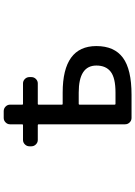

<svg xmlns="http://www.w3.org/2000/svg" viewBox="134 -888 732 1040"><g transform="rotate(-90 500.0 -368.0)"><path d="M453.1 -398.4Q453.1 -394.5 457 -394.5H518.6Q770.5 -394.5 770.5 -211.9Q770.5 -115.2 707.5 -68.4Q644.5 -21.5 506.8 -21.5H380.9Q367.2 -21.5 356.9 -31.7Q346.7 -42 346.7 -56.6V-525.4Q346.7 -529.3 341.8 -529.3H261.7Q248 -529.3 237.8 -539.6Q227.5 -549.8 227.5 -564.5V-574.2Q227.5 -588.9 237.8 -599.1Q248 -609.4 261.7 -609.4H341.8Q346.7 -609.4 346.7 -613.3V-679.7Q346.7 -693.4 356.9 -703.6Q367.2 -713.9 380.9 -713.9H418Q432.6 -713.9 442.9 -703.6Q453.1 -693.4 453.1 -679.7V-613.3Q453.1 -609.4 457 -609.4H568.4Q582 -609.4 592.3 -599.1Q602.5 -588.9 602.5 -574.2V-564.5Q602.5 -549.8 592.3 -539.6Q582 -529.3 568.4 -529.3H457Q453.1 -529.3 453.1 -525.4ZM453.1 -113.3Q453.1 -108.4 457 -108.4H518.6Q597.7 -108.4 631.3 -134.3Q665 -160.2 665 -211.9Q665 -307.6 518.6 -307.6H457Q453.1 -307.6 453.1 -302.7Z"/></g></svg>

Font: Gen Jyuu Gothic L Monospace Medium
Style: Regular
Weight: 500
Designer: [Source Han Sans]
Ryoko NISHIZUKA  (kana & ideographs); Paul D. Hunt (Latin, Greek & Cyrillic); Wenlong ZHANG  (bopomofo
Version: Version 1.002.20150607